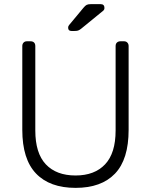

<svg xmlns="http://www.w3.org/2000/svg" viewBox="-20 -900 731 930"><path d="M563 -700H581Q591 -700 597 -693.5Q603 -687 603 -677V-271Q603 -128 537 -59Q471 10 346 10Q221 10 154.5 -59.5Q88 -129 88 -271V-677Q88 -687 94 -693.5Q100 -700 110 -700H128Q139 -700 145 -694Q151 -688 151 -677V-268Q151 -158 202 -104Q253 -50 346 -50Q438 -50 489 -104Q540 -158 540 -268V-677Q540 -688 546.5 -694Q553 -700 563 -700ZM421 -880H467Q486 -880 486 -861Q486 -854 481 -849L372 -760Q364 -754 358 -752Q352 -750 341 -750H326Q310 -750 310 -766Q310 -774 315 -779L384 -862Q393 -873 400 -876.5Q407 -880 421 -880Z"/></svg>

Font: Rubik
Style: Regular
Weight: 300
Designer: Hubert & Fischer
Foundry: Hubert & Fischer
Version: Version 1.100